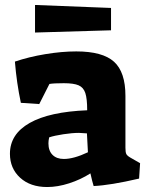

<svg xmlns="http://www.w3.org/2000/svg" viewBox="-20 -740 594 773"><path d="M20 -121Q20 -200 99.5 -245Q179 -290 331 -296Q331 -343 323.5 -365.5Q316 -388 296.5 -396.5Q277 -405 237 -405Q196 -405 179 -402L138 -321L64 -326Q47 -406 40 -492Q96 -511 162.5 -522Q229 -533 287 -533Q393 -533 439 -491.5Q485 -450 485 -354V-145Q485 -127 488.5 -120Q492 -113 504 -106L544 -83L540 -21Q424 6 357 9Q355 3 351 -12.5Q347 -28 344 -42Q305 -17 258.5 -2Q212 13 170 13Q102 13 61 -24.5Q20 -62 20 -121ZM334 -127 330 -203Q306 -205 298 -205Q271 -205 235 -199.5Q199 -194 178 -187Q175 -174 175 -163Q175 -133 191.5 -116.5Q208 -100 237 -100Q277 -100 334 -127ZM121 -720 427 -708V-618L121 -609Z"/></svg>

Font: Suez One
Style: Regular
Weight: 400
Designer: Michal Sahar
Foundry: Hagilda
Version: Version 1.001